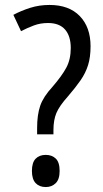

<svg xmlns="http://www.w3.org/2000/svg" viewBox="-20 -744 418 776"><path d="M180 -724Q259 -724 302.5 -679Q346 -634 346 -557Q346 -513 336 -481Q326 -449 306 -420Q286 -391 255 -355Q220 -316 208 -287.5Q196 -259 196 -218V-201H130V-227Q130 -280 142.5 -316.5Q155 -353 192 -393Q230 -437 248 -470.5Q266 -504 266 -550Q266 -598 243 -624.5Q220 -651 174 -651Q143 -651 116.5 -641Q90 -631 65 -618L34 -684Q66 -701 102.5 -712.5Q139 -724 180 -724ZM165 12Q139 12 124 -4Q109 -20 109 -53Q109 -87 124 -102.5Q139 -118 165 -118Q190 -118 205.5 -103Q221 -88 221 -53Q221 -19 205 -3.5Q189 12 165 12Z"/></svg>

Font: Noto Sans Tamil Condensed
Style: Regular
Weight: 400
Width: 3
Designer: Jelle Bosma - Monotype Design Team
Foundry: Monotype Imaging Inc.
Version: Version 2.004